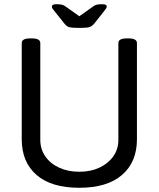

<svg xmlns="http://www.w3.org/2000/svg" viewBox="-20 -884 752 910"><path d="M356 6Q223 6 153 -55Q83 -116 83 -224V-680Q83 -702 123 -702H131Q171 -702 171 -680V-221Q171 -177 195 -142.5Q219 -108 261 -89Q303 -70 356 -70Q410 -70 451.5 -89.5Q493 -109 517 -143Q541 -177 541 -221V-680Q541 -702 581 -702H589Q629 -702 629 -680V-224Q629 -116 558.5 -55Q488 6 356 6ZM343 -752Q319 -752 307 -755.5Q295 -759 283 -775L240 -829Q230 -841 228 -845Q226 -849 226 -853Q226 -858 230.5 -861Q235 -864 248 -864Q265 -864 274.5 -861.5Q284 -859 294 -851L356 -807L421 -853Q430 -860 439 -862Q448 -864 464 -864Q477 -864 481.5 -861Q486 -858 486 -853Q486 -849 483.5 -845Q481 -841 470 -827L429 -775Q417 -760 405 -756Q393 -752 369 -752Z"/></svg>

Font: Asap
Style: Regular
Weight: 400
Designer: Pablo Cosgaya
Foundry: Omnibus-Type
Version: Version 3.001